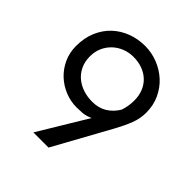

<svg xmlns="http://www.w3.org/2000/svg" viewBox="-202 -884 1023 1023"><g transform="rotate(45 310.0 -372.5)"><path d="M316.9 -335.9Q364.3 -335.9 399.2 -357.2Q434.1 -378.4 457.5 -417Q463.9 -435.1 467.5 -455.3Q471.2 -475.6 471.2 -499Q471.2 -537.1 458.5 -567.4Q445.8 -597.7 423.3 -618.4Q400.9 -639.2 370.4 -650.1Q339.8 -661.1 304.2 -661.1Q270.5 -661.1 240.2 -649.4Q210 -637.7 187 -616.2Q164.1 -594.7 150.6 -564.9Q137.2 -535.2 137.2 -499Q137.2 -459 151.9 -428.5Q166.5 -397.9 191.2 -377.4Q215.8 -356.9 248.3 -346.4Q280.8 -335.9 316.9 -335.9ZM210.9 1 376 -272.5Q345.7 -259.3 321.8 -257.6Q297.9 -255.9 278.8 -255.9Q233.9 -255.9 191.9 -272.9Q149.9 -290 117.4 -320.3Q85 -350.6 65.4 -392.8Q45.9 -435.1 45.9 -485.8Q45.9 -547.9 66.9 -596.2Q87.9 -644.5 123.5 -677.7Q159.2 -710.9 206.3 -728.5Q253.4 -746.1 306.2 -746.1Q356 -746.1 402.1 -728Q448.2 -710 483.9 -677.5Q519.5 -645 540.8 -599.4Q562 -553.7 562 -498Q562 -454.6 545.9 -412.6Q529.8 -370.6 504.9 -325.2L325.2 1Z"/></g></svg>

Font: Twentytwelve Slab
Style: TwentytwelveSlab
Weight: 400
Designer: Domenico Catapano
Version: Version 1.00 2012